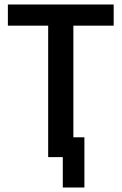

<svg xmlns="http://www.w3.org/2000/svg" viewBox="-20 -714 540 853"><path d="M355 -104V119H259V-16H194V-600H15V-694H485V-600H306V-104Z"/></svg>

Font: D2Coding ligature
Style: Bold
Weight: 700
Monospace: yes
Designer: Yong-Rak Park; Jeong-Hwan Yoon; Sang-Min Lee;
Foundry: NHN Corporation
Version: Version 1.3.2; Build 20180524